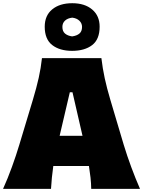

<svg xmlns="http://www.w3.org/2000/svg" viewBox="-20 -1206 922 1226"><path d="M-0.5 0Q29.8 -66.9 56.6 -141.1Q83.5 -215.3 103.5 -282.2L189.9 -568.8Q213.4 -647 227.3 -709.5Q241.2 -772 248 -835H627.4Q635.3 -768.6 648.7 -706.5Q662.1 -644.5 684.6 -568.8L770 -281.7Q791 -212.4 817.9 -139.6Q844.7 -66.9 874 0H562.5Q562 -36.1 557.9 -73Q553.7 -109.9 547.9 -146H320.3Q314.9 -108.9 311.3 -71.8Q307.6 -34.7 305.7 0ZM506.8 -338.9 442.9 -616.7H425.8L360.8 -338.9ZM440.4 -881.3Q360.8 -881.3 313.2 -918.5Q265.6 -955.6 265.6 -1035.6Q265.6 -1106.9 313.5 -1146.2Q361.3 -1185.5 441.4 -1185.5Q521 -1185.5 568.6 -1145.3Q616.2 -1105 616.2 -1035.6Q616.2 -954.6 568.4 -918Q520.5 -881.3 440.4 -881.3ZM440.4 -973.6Q470.2 -977.5 487.1 -991.7Q503.9 -1005.9 503.9 -1034.2Q503.9 -1057.1 487.1 -1073.5Q470.2 -1089.8 441.4 -1093.3Q411.6 -1089.8 395 -1074.2Q378.4 -1058.6 378.4 -1034.2Q378.4 -1005.9 395.3 -991.7Q412.1 -977.5 440.4 -973.6Z"/></svg>

Font: Pinar-FD Black
Style: Regular
Weight: 900
Designer: Amin Abedi
Version: Version 3.000